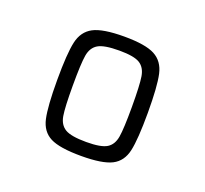

<svg xmlns="http://www.w3.org/2000/svg" viewBox="-66 -773 483 452"><g transform="rotate(20 175.5 -546.5)"><path d="M62 -546Q62 -612 68.5 -641.5Q75 -671 98.5 -683.5Q122 -696 176 -696Q229 -696 252.5 -683.5Q276 -671 282.5 -641.5Q289 -612 289 -546Q289 -480 282.5 -450.5Q276 -421 252.5 -409Q229 -397 176 -397Q122 -397 98.5 -409Q75 -421 68.5 -450.5Q62 -480 62 -546ZM249 -546Q249 -601 245.5 -622Q242 -643 227.5 -652Q213 -661 176 -661Q138 -661 123 -652Q108 -643 104.5 -622Q101 -601 101 -546Q101 -492 104.5 -471Q108 -450 123 -441Q138 -432 176 -432Q213 -432 227.5 -441Q242 -450 245.5 -471Q249 -492 249 -546Z"/></g></svg>

Font: Saira Semi Condensed ExtraLight
Style: Regular
Weight: 200
Width: 4
Designer: Hector Gatti with collaboration of the Omnibus-Type team
Foundry: Omnibus-Type
Version: Version 1.001; ttfautohint (v1.8)